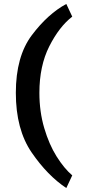

<svg xmlns="http://www.w3.org/2000/svg" viewBox="-20 -779 445 970"><path d="M315 -759 345 -695Q279 -644 229 -545Q179 -446 179 -310Q179 -215 203.5 -132Q228 -49 266 11.5Q304 72 345 107L315 171Q220 108 140 -8.5Q60 -125 60 -310Q60 -494 141 -601.5Q222 -709 315 -759Z"/></svg>

Font: Madhuban Bold
Style: Regular
Weight: 700
Designer: jaikishan Patel
Foundry: MagicType
Version: Version 1.000